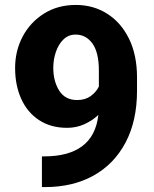

<svg xmlns="http://www.w3.org/2000/svg" viewBox="-20 -741 617 769"><path d="M147.9 -114.7H157.7Q254.9 -114.7 309.6 -155.8Q364.3 -196.8 374 -280.8Q349.1 -257.3 317.1 -243.2Q285.2 -229 249 -229Q183.6 -229 136.7 -259.8Q89.8 -290.5 65.2 -344.7Q40.5 -398.9 40.5 -468.8Q40.5 -537.6 71 -595Q101.6 -652.3 156.5 -686.8Q211.4 -721.2 283.7 -721.2Q354 -721.2 409.4 -686Q464.8 -650.9 496.8 -585.7Q528.8 -520.5 528.8 -430.7V-377.9Q528.8 -257.3 483.2 -170.7Q437.5 -84 354.7 -37.8Q272 8.3 160.2 8.3H147.9ZM193.4 -469.2Q193.4 -416 217 -378.2Q240.7 -340.3 289.1 -340.3Q321.3 -340.3 343.3 -356.2Q365.2 -372.1 376 -394.5V-458Q376 -531.2 350.1 -566.9Q324.2 -602.5 282.7 -602.5Q254.4 -602.5 234.4 -583.3Q214.4 -564 203.9 -533.4Q193.4 -502.9 193.4 -469.2Z"/></svg>

Font: Vazirmatn RD ExtraBold
Style: Regular
Weight: 800
Designer: Saber Rastikerdar
Foundry: Saber Rastikerdar
Version: Version 32.102